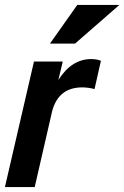

<svg xmlns="http://www.w3.org/2000/svg" viewBox="-20 -760 505 780"><path d="M0 0 118 -510H235L217 -435Q271 -520 350 -520Q374 -520 390 -513L364 -398Q355 -401 340.5 -403Q326 -405 314 -405Q218 -405 192 -309L121 0ZM285 -583H183L294 -740H465Z"/></svg>

Font: Instrument Sans SemiCondensed SemiBold Italic
Style: Regular
Weight: 600
Width: 4
Italic angle: -13°
Designer: Rodrigo Fuenzalida
Foundry: fragTYPE
Version: Version 1.000; ttfautohint (v1.8.4.7-5d5b);gftools[0.9.28]